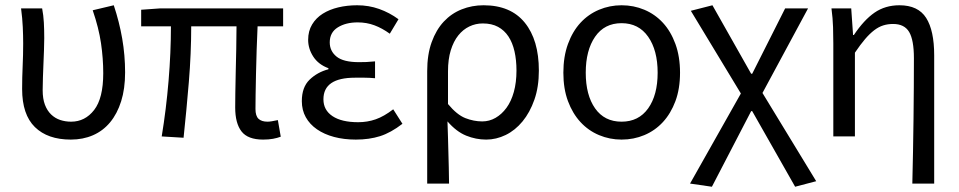

<svg xmlns="http://www.w3.org/2000/svg" viewBox="-20 -518 3643 729"><path d="M249 12Q161 12 112.5 -35.5Q64 -83 64 -180Q64 -224 66 -266.5Q68 -309 68 -353Q68 -382 66.5 -415Q65 -448 60 -486H140Q145 -460 146.5 -432.5Q148 -405 148 -373Q148 -352 147 -327.5Q146 -303 145 -276.5Q144 -250 143 -224Q142 -198 142 -176Q142 -143 150.5 -120.5Q159 -98 174 -83.5Q189 -69 208.5 -62.5Q228 -56 250 -56Q303 -56 337.5 -100.5Q372 -145 372 -240Q372 -296 363.5 -354Q355 -412 332 -479L412 -498Q433 -435 444 -371.5Q455 -308 455 -243Q455 -181 440 -133.5Q425 -86 398 -53.5Q371 -21 333 -4.5Q295 12 249 12Z M979 12Q921 12 897 -19Q873 -50 873 -110Q873 -129 873.5 -164.5Q874 -200 875 -243Q876 -286 877 -332Q878 -378 878 -418H706Q706 -315 697 -206.5Q688 -98 677 5L594 0Q611 -103 620 -211Q629 -319 629 -418H516V-481L586 -486H1055V-418H958Q956 -377 954.5 -329.5Q953 -282 952 -237.5Q951 -193 950.5 -157.5Q950 -122 950 -104Q950 -78 961.5 -67Q973 -56 996 -56Q1008 -56 1035 -62L1046 1Q1033 6 1016.5 9Q1000 12 979 12Z M1331 12Q1286 12 1248.5 2Q1211 -8 1183.5 -27Q1156 -46 1141 -73Q1126 -100 1126 -134Q1126 -187 1155.5 -215.5Q1185 -244 1227 -255V-259Q1189 -273 1169.5 -303Q1150 -333 1150 -367Q1150 -400 1165 -425Q1180 -450 1205.5 -466Q1231 -482 1264.5 -490Q1298 -498 1336 -498Q1380 -498 1419.5 -484Q1459 -470 1493 -445L1460 -390Q1431 -411 1401.5 -422Q1372 -433 1338 -433Q1293 -433 1262.5 -414Q1232 -395 1232 -357Q1232 -324 1258 -303Q1284 -282 1343 -282Q1357 -282 1371 -282.5Q1385 -283 1404 -285V-221Q1382 -223 1364 -223Q1346 -223 1328 -223Q1208 -223 1208 -141Q1208 -100 1242.5 -77Q1277 -54 1340 -54Q1375 -54 1406.5 -65Q1438 -76 1473 -103L1508 -48Q1464 -14 1423 -1Q1382 12 1331 12Z M1602 179V-248Q1602 -311 1619 -358Q1636 -405 1665 -436Q1694 -467 1733 -482.5Q1772 -498 1816 -498Q1919 -498 1972.5 -432Q2026 -366 2026 -250Q2026 -188 2009 -139.5Q1992 -91 1964 -57Q1936 -23 1900 -5.5Q1864 12 1826 12Q1787 12 1750 -3Q1713 -18 1679 -57Q1680 -24 1681 4.5Q1682 33 1682.5 61Q1683 89 1684 118Q1685 147 1685 179ZM1811 -57Q1838 -57 1861.5 -70.5Q1885 -84 1903 -108.5Q1921 -133 1931 -169Q1941 -205 1941 -250Q1941 -290 1933.5 -323Q1926 -356 1910.5 -379.5Q1895 -403 1871 -416Q1847 -429 1813 -429Q1786 -429 1762 -417.5Q1738 -406 1720 -383.5Q1702 -361 1691.5 -327Q1681 -293 1681 -247V-123Q1715 -82 1747 -69.5Q1779 -57 1811 -57Z M2340 12Q2295 12 2254.5 -5Q2214 -22 2184 -54.5Q2154 -87 2136.5 -134Q2119 -181 2119 -242Q2119 -303 2136.5 -351Q2154 -399 2184 -431.5Q2214 -464 2254.5 -481Q2295 -498 2340 -498Q2386 -498 2426.5 -481Q2467 -464 2497 -431.5Q2527 -399 2544.5 -351Q2562 -303 2562 -242Q2562 -181 2544.5 -134Q2527 -87 2497 -54.5Q2467 -22 2426.5 -5Q2386 12 2340 12ZM2340 -56Q2405 -56 2441 -106.5Q2477 -157 2477 -242Q2477 -327 2441 -378.5Q2405 -430 2340 -430Q2275 -430 2239.5 -378.5Q2204 -327 2204 -242Q2204 -157 2239.5 -106.5Q2275 -56 2340 -56Z M2683 191 2600 179 2793 -163 2603 -477 2685 -498 2832 -238H2836L2961 -486H3048L2875 -165L3079 170L2999 191L2836 -96H2832Z M3444 179Q3447 59 3448.5 -66Q3450 -191 3450 -297Q3450 -366 3432 -396.5Q3414 -427 3371 -427Q3351 -427 3333.5 -421.5Q3316 -416 3299 -403Q3282 -390 3264.5 -369.5Q3247 -349 3226 -318V0H3144V-353Q3144 -382 3143 -415Q3142 -448 3137 -486H3212L3219 -385H3222Q3260 -442 3300.5 -470Q3341 -498 3395 -498Q3466 -498 3496.5 -450Q3527 -402 3527 -308V179Z"/></svg>

Font: Processing Sans Pro
Style: Regular
Weight: 400
Designer: Paul D. Hunt
Foundry: Adobe Systems Incorporated
Version: Version 2.020;PS 2.000;hotconv 1.0.86;makeotf.lib2.5.63406